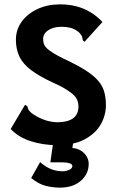

<svg xmlns="http://www.w3.org/2000/svg" viewBox="-20 -654 540 881"><path d="M241 12Q178 12 121.5 -6Q65 -24 29 -62L90 -165L95 -173L105 -167Q107 -160 110 -152.5Q113 -145 126 -134Q150 -117 179.5 -105.5Q209 -94 242 -93Q264 -93 282 -97Q300 -101 313 -109.5Q326 -118 333 -132Q340 -146 340 -165Q340 -175 337.5 -185.5Q335 -196 328.5 -206Q322 -216 308.5 -226.5Q295 -237 275 -249Q255 -261 225 -274Q160 -304 122.5 -332.5Q85 -361 69 -394.5Q53 -428 53 -472Q53 -518 79.5 -554.5Q106 -591 152 -612.5Q198 -634 255 -634Q296 -634 330.5 -625Q365 -616 395 -598Q425 -580 450 -553L374 -469L368 -462L360 -469Q359 -477 357 -484.5Q355 -492 344 -504Q326 -520 306 -525.5Q286 -531 260 -531Q241 -531 226 -526.5Q211 -522 200 -514.5Q189 -507 183.5 -497Q178 -487 178 -476Q178 -466 180 -457Q182 -448 189 -439Q196 -430 209.5 -420.5Q223 -411 244.5 -399Q266 -387 299 -372Q346 -349 378.5 -327.5Q411 -306 430.5 -283.5Q450 -261 458 -233.5Q466 -206 466 -172Q466 -125 442.5 -83.5Q419 -42 369 -15Q319 12 241 12ZM255 207Q223 207 190.5 199Q158 191 123 163L164 90Q192 114 217 123Q242 132 268 132Q282 132 297 125.5Q312 119 312 108Q312 99 299 95Q286 91 267 91H211L224 0H316L312 25Q336 27 352.5 38Q369 49 378 64.5Q387 80 387 98Q387 144 351 175.5Q315 207 255 207Z"/></svg>

Font: Inconsolata ExtraBold
Style: Regular
Weight: 800
Designer: Raph Levien, Cyreal, Brenton Simpson
Foundry: Raph Levien, Cyreal, Google
Version: Version 3.001